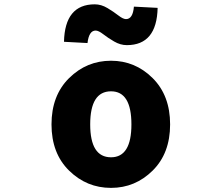

<svg xmlns="http://www.w3.org/2000/svg" viewBox="-20 -868 1040 901"><path d="M501 13.7Q386.7 13.7 304.2 -67.4Q221.7 -148.4 221.7 -284.2Q221.7 -419.9 304.2 -501.5Q386.7 -583 501 -583Q614.3 -583 696.3 -501.5Q778.3 -419.9 778.3 -284.2Q778.3 -148.4 696.3 -67.4Q614.3 13.7 501 13.7ZM501 -129.9Q596.7 -129.9 596.7 -284.2Q596.7 -439.5 501 -439.5Q403.3 -439.5 403.3 -284.2Q403.3 -129.9 501 -129.9ZM575.2 -656.2Q544.9 -656.2 515.6 -673.3Q486.3 -690.4 464.4 -707.5Q442.4 -724.6 428.7 -724.6Q397.5 -724.6 390.6 -666L280.3 -671.9Q284.2 -847.7 424.8 -847.7Q455.1 -847.7 484.4 -830.1Q513.7 -812.5 535.6 -795.4Q557.6 -778.3 571.3 -778.3Q603.5 -778.3 608.4 -836.9L719.7 -831.1Q715.8 -656.2 575.2 -656.2Z"/></svg>

Font: GenEi Gothic M Heavy
Style: Regular
Weight: 800
Designer: o_tamon (Modified); [Source Han Sans]
Ryoko NISHIZUKA  (kana & ideographs); Paul D. Hunt (Latin, Greek & Cyrillic); Wenl
Version: Version 1.1a;Original Version 1.004